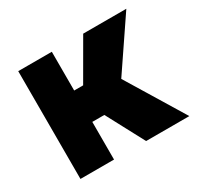

<svg xmlns="http://www.w3.org/2000/svg" viewBox="-119 -672 844 815"><g transform="rotate(-30 303.5 -264.0)"><path d="M591.3 0 419.9 -281.2 587.4 -528.3H376L266.1 -338.4H222.2V-528.3H57.6V0H222.2V-184.6H281.2L379.4 0Z"/></g></svg>

Font: Vazirmatn Black
Style: Regular
Weight: 900
Designer: Saber Rastikerdar
Foundry: Saber Rastikerdar
Version: Version 33.003